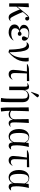

<svg xmlns="http://www.w3.org/2000/svg" viewBox="1982 -2804 1043 5048"><g transform="rotate(90 2504.0 -280.5)"><path d="M441 14Q398 14 371.5 -6.5Q345 -27 317 -81Q302 -111 285 -147.5Q268 -184 253.5 -219.5Q239 -255 230 -282L155 -190V0H69L68 -511L165 -518L171 -513Q167 -438 162 -360Q157 -282 155 -214L334 -434Q375 -484 404 -505.5Q433 -527 458 -527Q487 -527 504 -512Q521 -497 521 -473Q521 -451 507 -436Q493 -421 470 -421Q442 -421 431.5 -441Q421 -461 431 -495Q421 -494 395.5 -471.5Q370 -449 345 -418L297 -359Q315 -310 337.5 -258.5Q360 -207 388 -151Q412 -102 428.5 -74.5Q445 -47 458.5 -36.5Q472 -26 487 -26Q495 -26 508 -30Q521 -34 531 -40L536 -33Q494 14 441 14Z M829 14Q769 14 723 -5Q677 -24 650.5 -57.5Q624 -91 624 -134Q624 -189 657 -224.5Q690 -260 752 -272V-273Q697 -281 665 -311.5Q633 -342 633 -387Q633 -429 659.5 -460.5Q686 -492 733.5 -509.5Q781 -527 843 -527Q938 -527 994 -492Q1050 -457 1050 -397Q1050 -367 1035 -350.5Q1020 -334 994 -334Q936 -334 936 -383Q936 -392 939 -402Q942 -412 951.5 -430.5Q961 -449 978 -481Q960 -495 929 -502.5Q898 -510 862 -510Q797 -510 759 -478Q721 -446 721 -392Q721 -349 738.5 -323.5Q756 -298 798 -279Q824 -305 839.5 -314.5Q855 -324 874 -324Q895 -324 908.5 -310.5Q922 -297 922 -276Q922 -254 908 -240.5Q894 -227 868 -227Q836 -227 798 -271Q758 -247 740.5 -220Q723 -193 723 -155Q723 -109 759.5 -81.5Q796 -54 860 -54Q915 -54 962 -70Q1009 -86 1036 -114L1045 -107Q962 14 829 14Z M1354 19 1285 0Q1280 -169 1264 -270.5Q1248 -372 1217.5 -417.5Q1187 -463 1139 -463Q1117 -463 1095 -455L1090 -462Q1132 -522 1194 -522Q1250 -522 1284.5 -470.5Q1319 -419 1335.5 -306.5Q1352 -194 1354 -9H1357Q1503 -139 1503 -416Q1503 -445 1501 -472.5Q1499 -500 1496 -513H1586L1591 -508Q1598 -480 1598 -436Q1598 -350 1573 -274Q1548 -198 1494 -126.5Q1440 -55 1354 19Z M1933 14Q1878 14 1847.5 -19Q1817 -52 1817 -111Q1817 -156 1828 -247.5Q1839 -339 1859 -466H1669L1671 -485Q1702 -500 1736 -509.5Q1770 -519 1790 -519L2112 -527V-471L2105 -466H1912Q1910 -432 1908 -386.5Q1906 -341 1904.5 -293.5Q1903 -246 1902 -206Q1901 -166 1901 -142Q1901 -44 1971 -44Q2000 -44 2021 -53.5Q2042 -63 2064 -87L2074 -80Q2038 -26 2008 -6Q1978 14 1933 14Z M2650 221 2556 214Q2564 168 2567.5 133.5Q2571 99 2572.5 62Q2574 25 2574 -26V-361Q2574 -432 2552.5 -460.5Q2531 -489 2478 -489Q2423 -489 2387 -450Q2351 -411 2351 -350V0H2258V-433Q2258 -482 2219 -482Q2198 -482 2172 -468L2167 -475Q2208 -522 2262 -522Q2303 -522 2322.5 -496.5Q2342 -471 2346 -415H2349Q2369 -466 2413.5 -496.5Q2458 -527 2511 -527Q2585 -527 2626 -482Q2667 -437 2667 -356V-7Q2667 30 2666 63.5Q2665 97 2663 133.5Q2661 170 2657 216ZM2403 -572 2394 -576 2451 -739Q2460 -765 2468.5 -773.5Q2477 -782 2493 -782Q2507 -782 2517.5 -773.5Q2528 -765 2540 -745V-738Z M2822 221 2816 216Q2812 165 2809.5 132Q2807 99 2806.5 68Q2806 37 2806 -7Q2806 -36 2806 -83Q2806 -130 2805.5 -185.5Q2805 -241 2805 -296.5Q2805 -352 2804.5 -399Q2804 -446 2803.5 -476.5Q2803 -507 2803 -511L2900 -518L2906 -513Q2903 -462 2901 -401Q2899 -340 2897.5 -276.5Q2896 -213 2895 -155.5Q2894 -98 2894 -55Q2910 -41 2936 -32Q2962 -23 2987 -23Q3047 -23 3081.5 -57.5Q3116 -92 3116 -151Q3116 -159 3115.5 -186.5Q3115 -214 3114.5 -252Q3114 -290 3113.5 -331.5Q3113 -373 3112.5 -411Q3112 -449 3111.5 -476Q3111 -503 3111 -511L3208 -518L3214 -513Q3209 -438 3205.5 -366Q3202 -294 3200 -235Q3198 -176 3198 -138Q3198 -73 3211 -49.5Q3224 -26 3259 -26Q3282 -26 3308 -40L3313 -33Q3272 14 3216 14Q3178 14 3156 -12Q3134 -38 3125 -93H3122Q3108 -43 3072.5 -14.5Q3037 14 2988 14Q2961 14 2935.5 4.5Q2910 -5 2895 -21H2893Q2893 28 2898.5 93Q2904 158 2912 214Z M3567 14Q3508 14 3464 -19Q3420 -52 3396.5 -112Q3373 -172 3373 -253Q3373 -381 3429.5 -454Q3486 -527 3585 -527Q3632 -527 3671.5 -501.5Q3711 -476 3730 -434H3732L3739 -511L3839 -518L3844 -513Q3824 -434 3812.5 -351Q3801 -268 3801 -194Q3801 -136 3806.5 -103.5Q3812 -71 3826 -58Q3840 -45 3865 -45Q3888 -45 3907 -53L3911 -46Q3869 14 3814 14Q3729 14 3724 -94H3721Q3670 14 3567 14ZM3596 -19Q3632 -19 3666.5 -49.5Q3701 -80 3717 -126Q3717 -208 3720 -281Q3723 -354 3728 -406Q3707 -456 3673.5 -483Q3640 -510 3599 -510Q3533 -510 3504.5 -452.5Q3476 -395 3476 -261Q3476 -133 3504 -76Q3532 -19 3596 -19Z M4197 14Q4142 14 4111.5 -19Q4081 -52 4081 -111Q4081 -156 4092 -247.5Q4103 -339 4123 -466H3933L3935 -485Q3966 -500 4000 -509.5Q4034 -519 4054 -519L4376 -527V-471L4369 -466H4176Q4174 -432 4172 -386.5Q4170 -341 4168.5 -293.5Q4167 -246 4166 -206Q4165 -166 4165 -142Q4165 -44 4235 -44Q4264 -44 4285 -53.5Q4306 -63 4328 -87L4338 -80Q4302 -26 4272 -6Q4242 14 4197 14Z M4644 14Q4585 14 4541 -19Q4497 -52 4473.5 -112Q4450 -172 4450 -253Q4450 -381 4506.5 -454Q4563 -527 4662 -527Q4709 -527 4748.5 -501.5Q4788 -476 4807 -434H4809L4816 -511L4916 -518L4921 -513Q4901 -434 4889.5 -351Q4878 -268 4878 -194Q4878 -136 4883.5 -103.5Q4889 -71 4903 -58Q4917 -45 4942 -45Q4965 -45 4984 -53L4988 -46Q4946 14 4891 14Q4806 14 4801 -94H4798Q4747 14 4644 14ZM4673 -19Q4709 -19 4743.5 -49.5Q4778 -80 4794 -126Q4794 -208 4797 -281Q4800 -354 4805 -406Q4784 -456 4750.5 -483Q4717 -510 4676 -510Q4610 -510 4581.5 -452.5Q4553 -395 4553 -261Q4553 -133 4581 -76Q4609 -19 4673 -19Z"/></g></svg>

Font: Literata 72pt
Style: Regular
Weight: 400
Designer: Latin by Veronika Burian and Jose Scaglione. Greek by Irene Vlachou. Cyrillic by Vera Evstafieva.
Foundry: TypeTogether
Version: Version 3.002